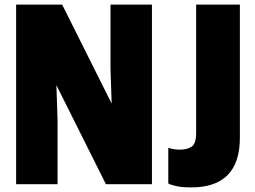

<svg xmlns="http://www.w3.org/2000/svg" viewBox="-20 -800 1107 834"><path d="M811 14Q769 14 744 8Q719 2 711 -3V-158Q735 -150 761 -150Q793 -150 812.5 -163Q832 -176 832 -223V-780H1022V-202Q1022 14 811 14ZM640 0H440L225 -430L230 -280V0H50V-780H250L465 -350L460 -500V-780H640Z"/></svg>

Font: Tanohe Sans ExtraBold
Style: Regular
Weight: 800
Designer: Village Type and Design LLC & Cristiano Sobral
Foundry: Cooper Hewitt Smithsonian Design Museum
Version: Version 1.00;September 29, 2021;FontCreator 13.0.0.2655 64-b